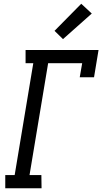

<svg xmlns="http://www.w3.org/2000/svg" viewBox="-20 -1001 544 1021"><path d="M8 0V-70H58L157 -665H116V-735H504L480 -590H404L417 -665H236L137 -70H200L201 0ZM315 -793 270 -837 412 -981 468 -929Z"/></svg>

Font: Iosevka Curly Slab
Style: Italic
Weight: 400
Italic angle: -9°
Monospace: yes
Designer: Belleve Invis
Foundry: Belleve Invis
Version: Version 22.1.2; ttfautohint (v1.8.4)